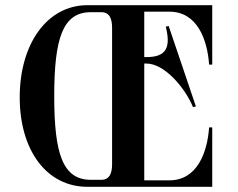

<svg xmlns="http://www.w3.org/2000/svg" viewBox="-20 -720 916 740"><path d="M633 -675C740 -675 779 -568 786 -471H798V-700H317C161 -700 56 -550 56 -345C56 -139 161 0 317 0H798V-229H786C779 -132 740 -25 633 -25H536V-475H545C612 -475 691 -386 724 -307L735 -310L630 -620L619 -617C639 -537 621 -500 545 -500H536V-675ZM412 -613V-87C412 -52 402 -27 371 -27H330C222 -27 189 -127 189 -349C189 -573 222 -673 330 -673H371C402 -673 412 -648 412 -613Z"/></svg>

Font: Sprat Condensed Medium
Style: Regular
Weight: 500
Width: 3
Designer: Ethan Nakache
Foundry: Collletttivo
Version: Version 2.000;Glyphs 3.2 (3217)